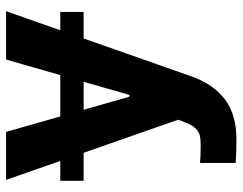

<svg xmlns="http://www.w3.org/2000/svg" viewBox="-100 -470 769 608"><g transform="rotate(-90 284.0 -165.5)"><path d="M550.8 -284.7H16V-358.6H550.8ZM72.6 196.7V83.9L97 85.5Q112 85.9 131.3 85.9Q148.9 85.9 160.6 82.9Q172.2 79.9 182.5 69.2Q192.8 58.5 200.5 37.3L209.5 15L18.8 -530.3H170.8L282.2 -139.8H288L399.9 -530.3H553.1L346.2 57.9Q322.2 125.5 274.3 162.4Q226.4 199.2 146 199.2Q103.4 199.2 72.6 196.7Z"/></g></svg>

Font: Pretendard GOV Variable
Style: Regular
Weight: 400
Designer: Base glyphs from Inter by Rasmus Andersson; Hangul glyphs from Noto Sans CJK(Source Han Sans) by Jang Soo-young and Kang
Foundry: Kil Hyung-jin
Version: Version 1.307;Glyphs 3.2 (3192)